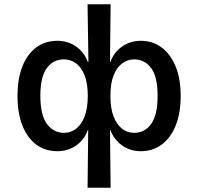

<svg xmlns="http://www.w3.org/2000/svg" viewBox="-20 -699 927 899"><path d="M390 180 393 -90H391Q376 -46 337.5 -18.5Q299 9 249 9Q192 9 150 -22Q108 -53 85 -111Q62 -169 62 -249Q62 -331 85 -388.5Q108 -446 150 -477Q192 -508 249 -508Q298 -508 336.5 -481Q375 -454 391 -409H394L390 -679H498L495 -409H497Q513 -454 551.5 -481Q590 -508 639 -508Q695 -508 737 -476.5Q779 -445 802.5 -387.5Q826 -330 826 -249Q826 -169 802.5 -111Q779 -53 737 -22Q695 9 639 9Q589 9 551 -18.5Q513 -46 497 -90H495L498 180ZM280 -77Q311 -77 336 -96Q361 -115 376 -153.5Q391 -192 391 -250Q391 -309 376 -346.5Q361 -384 336 -402.5Q311 -421 279 -421Q229 -421 199 -380Q169 -339 169 -250Q169 -161 199.5 -119Q230 -77 280 -77ZM608 -77Q658 -77 688 -119Q718 -161 718 -250Q718 -339 688 -380Q658 -421 608 -421Q578 -421 552.5 -402.5Q527 -384 512 -346.5Q497 -309 497 -250Q497 -191 512 -153Q527 -115 552 -96Q577 -77 608 -77Z"/></svg>

Font: Nunito Sans 7pt SemiCondensed SemiBold
Style: Regular
Weight: 600
Width: 4
Designer: Vernon Adams
Foundry: Vernon Adams
Version: Version 3.101;gftools[0.9.27]